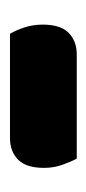

<svg xmlns="http://www.w3.org/2000/svg" viewBox="88 -452 177 394"><g transform="rotate(90 177.0 -254.5)"><path d="M49 -186Q42 -197 36 -215Q30 -233 30 -253Q30 -290 47 -306.5Q64 -323 91 -323H305Q311 -312 317.5 -294Q324 -276 324 -256Q324 -219 307 -202.5Q290 -186 263 -186Z"/></g></svg>

Font: Baloo Cyrillic
Style: Regular
Weight: 400
Designer: Ek Type, Denis Ignatov
Foundry: Ek Type
Version: Version 1.50 July 26, 2019